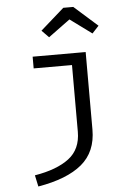

<svg xmlns="http://www.w3.org/2000/svg" viewBox="-64 -835 728 1093"><g transform="rotate(-5 300.0 -288.5)"><path d="M445 -84Q445 43 360.5 113.5Q276 184 110 212L96 147Q223 126 292 73.5Q361 21 361 -79V-460H142V-527H445ZM205 -670 340 -789H397L531 -670L493 -629L369 -720L245 -629Z"/></g></svg>

Font: FiraDG Mono
Style: Regular
Weight: 400
Designer: Carrois Corporate & Edenspiekermann AG
Foundry: Carrois Corporate GbR & Edenspiekermann AG
Version: Version 3.206